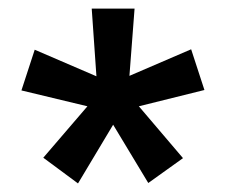

<svg xmlns="http://www.w3.org/2000/svg" viewBox="-20 -742 528 448"><path d="M61 -626 205 -564 194 -722H294L282 -565L426 -627L457 -532L304 -494L407 -373L326 -315L244 -451L162 -314L81 -374L184 -494L30 -531Z"/></svg>

Font: Mozilla Text BETA
Style: Bold
Weight: 700
Designer: Studio DRAMA
Foundry: Studio DRAMA
Version: Version 0.100